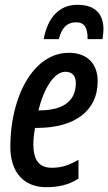

<svg xmlns="http://www.w3.org/2000/svg" viewBox="-20 -770 451 800"><path d="M162 -607H225C238 -657 261 -677 297 -677C333 -677 345 -654 345 -607H407C409 -621 411 -635 411 -649C411 -709 379 -750 303 -750C227 -750 179 -698 162 -607ZM173 10C222 10 266 1 307 -26V-104C264 -80 235 -71 196 -71C145 -71 119 -100 119 -170C119 -192 122 -216 126 -237H134C291 -237 387 -308 387 -431C387 -508 340 -550 267 -550C117 -550 23 -364 23 -159C23 -52 79 10 173 10ZM140 -310C164 -406 207 -471 253 -471C282 -471 296 -452 296 -424C296 -357 254 -310 143 -310Z"/></svg>

Font: Noto Sans UI Condensed Medium
Style: Italic
Weight: 500
Width: 3
Italic angle: -12°
Designer: Monotype Design Team
Foundry: Monotype Imaging Inc.
Version: Version 1.901